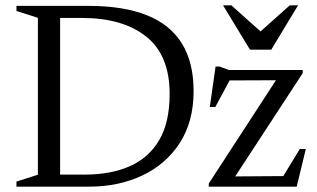

<svg xmlns="http://www.w3.org/2000/svg" viewBox="-20 -697 1183 717"><path d="M613.5 -346Q613.5 -490.5 526.2 -560.2Q439 -630 285.5 -630H153.5V-675H310.5Q441.5 -675 528.8 -640Q616 -605 659.5 -534.2Q703 -463.5 703 -357Q703 -243.5 651.8 -163.8Q600.5 -84 512 -42Q423.5 0 312.5 0H153.5V-45H297.5Q393 -45 464 -76Q535 -107 574.2 -173.2Q613.5 -239.5 613.5 -346ZM41.5 0V-19L121.5 -44.5V-630.5L41.5 -656V-675H204.5V0ZM759.5 0V-11.5L1023 -416.5L1045 -397.5L803.5 -396.5L851.5 -422.5L784 -297.5H763.5L785 -448.5H800L835 -435.5H1110.5V-424L845.5 -18.5L828.5 -38L1051 -39.5L1023.5 -15.5L1099.5 -140.5H1122L1088 0ZM961 -572.5H945L1062 -677H1093L993 -511.5H913.5L813 -677H844Z"/></svg>

Font: Newsreader 24pt
Style: Regular
Weight: 400
Designer: Hugues Gentile
Foundry: Production Type
Version: Version 1.003